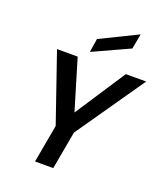

<svg xmlns="http://www.w3.org/2000/svg" viewBox="-170 -1075 1019 1188"><g transform="rotate(20 340.0 -481.0)"><path d="M203 0 248 -250 93 -700H229L332 -357L322 -358L546 -700H680L368 -250L323 0ZM290 -753 304 -843 547 -962H548L530 -863Z"/></g></svg>

Font: DM Sans 28pt SemiBold
Style: Italic
Weight: 600
Italic angle: -10°
Version: Version 4.004;gftools[0.9.30]